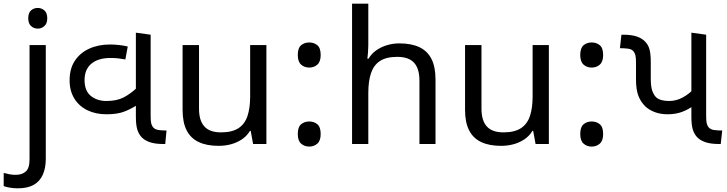

<svg xmlns="http://www.w3.org/2000/svg" viewBox="-75 -780 3940 1040"><path d="M22 240Q-3 240 -22 236.5Q-41 233 -55 228V157Q-40 161 -24 164Q-8 167 11 167Q43 167 64 149.5Q85 132 85 83V-536H173V80Q173 130 157 166Q141 202 108 221Q75 240 22 240ZM78 -681Q78 -710 93 -723.5Q108 -737 130 -737Q150 -737 165.5 -723.5Q181 -710 181 -681Q181 -653 165.5 -639Q150 -625 130 -625Q108 -625 93 -639Q78 -653 78 -681Z M502 -161Q443 -161 398 -183Q353 -205 327.5 -246.5Q302 -288 302 -345Q302 -408 330.5 -451Q359 -494 408.5 -516.5Q458 -539 521 -539Q543 -539 571 -536Q599 -533 617 -528L604 -458Q587 -461 568 -463.5Q549 -466 524 -466Q457 -466 420 -435Q383 -404 383 -346Q383 -288 417 -260.5Q451 -233 501 -233Q557 -233 594 -252Q631 -271 666 -304V-210Q635 -190 598 -175.5Q561 -161 502 -161ZM809 0Q766 0 737.5 -9.5Q709 -19 692 -37Q676 -54 668.5 -79Q661 -104 661 -148V-603L741 -592V-152Q741 -125 744 -112.5Q747 -100 753 -92Q764 -78 785.5 -75.5Q807 -73 827 -73L820 0Z M1368 -536V0H1296L1283 -71H1279Q1262 -43 1235 -25Q1208 -7 1176 1.5Q1144 10 1109 10Q1045 10 1001.5 -10.5Q958 -31 936 -74Q914 -117 914 -185V-536H1003V-191Q1003 -127 1032 -95Q1061 -63 1122 -63Q1182 -63 1216.5 -85.5Q1251 -108 1265.5 -151.5Q1280 -195 1280 -257V-536Z M1600 -414Q1574 -414 1556 -430Q1538 -446 1538 -482Q1538 -520 1556 -535Q1574 -550 1600 -550Q1626 -550 1644 -535Q1662 -520 1662 -482Q1662 -446 1644 -430Q1626 -414 1600 -414ZM1600 14Q1574 14 1556 -2Q1538 -18 1538 -54Q1538 -92 1556 -107Q1574 -122 1600 -122Q1626 -122 1644 -107Q1662 -92 1662 -54Q1662 -18 1644 -2Q1626 14 1600 14Z M1920 -537Q1920 -518 1918.5 -498Q1917 -478 1915 -462H1921Q1938 -490 1964 -508Q1990 -526 2022 -535.5Q2054 -545 2088 -545Q2153 -545 2196.5 -524.5Q2240 -504 2262 -461Q2284 -418 2284 -349V0H2197V-343Q2197 -408 2168 -440Q2139 -472 2077 -472Q2017 -472 1983 -449.5Q1949 -427 1934.5 -383.5Q1920 -340 1920 -277V0H1832V-760H1920Z M2898 -536V0H2826L2813 -71H2809Q2792 -43 2765 -25Q2738 -7 2706 1.5Q2674 10 2639 10Q2575 10 2531.5 -10.5Q2488 -31 2466 -74Q2444 -117 2444 -185V-536H2533V-191Q2533 -127 2562 -95Q2591 -63 2652 -63Q2712 -63 2746.5 -85.5Q2781 -108 2795.5 -151.5Q2810 -195 2810 -257V-536Z M3130 -414Q3104 -414 3086 -430Q3068 -446 3068 -482Q3068 -520 3086 -535Q3104 -550 3130 -550Q3156 -550 3174 -535Q3192 -520 3192 -482Q3192 -446 3174 -430Q3156 -414 3130 -414ZM3130 14Q3104 14 3086 -2Q3068 -18 3068 -54Q3068 -92 3086 -107Q3104 -122 3130 -122Q3156 -122 3174 -107Q3192 -92 3192 -54Q3192 -18 3174 -2Q3156 14 3130 14Z M3541 -161Q3502 -161 3471 -173Q3440 -185 3420 -204Q3395 -229 3382.5 -262Q3370 -295 3370 -350V-440Q3370 -467 3367 -479.5Q3364 -492 3358 -500Q3348 -514 3326 -516.5Q3304 -519 3283 -519L3291 -592H3301Q3345 -592 3373.5 -582.5Q3402 -573 3419 -555Q3436 -538 3443 -513Q3450 -488 3450 -443V-357Q3450 -311 3458 -288.5Q3466 -266 3479 -253Q3490 -243 3507.5 -238Q3525 -233 3549 -233Q3589 -233 3624 -252.5Q3659 -272 3682 -298V-208Q3654 -187 3619.5 -174Q3585 -161 3541 -161ZM3819 0Q3776 0 3747 -9.5Q3718 -19 3701 -37Q3685 -54 3677.5 -79Q3670 -104 3670 -148V-603L3750 -592V-152Q3750 -125 3753 -112.5Q3756 -100 3762 -92Q3773 -78 3794.5 -75.5Q3816 -73 3837 -73L3829 0Z"/></svg>

Font: hexguzrati15
Style: Regular
Weight: 400
Designer: Jelle Bosma - Monotype Design Team
Foundry: Monotype Imaging Inc.
Version: Version 2.006